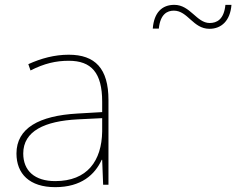

<svg xmlns="http://www.w3.org/2000/svg" viewBox="-20 -763 976 793"><path d="M611 -645H636C642 -705 671 -719 698 -719C756 -719 777 -644 845 -644C895 -644 931 -678 936 -743H911C905 -682 875 -668 846 -668C792 -668 766 -743 700 -743C649 -743 616 -711 611 -645ZM264 -537C205 -537 150 -522 97 -498L106 -472C163 -501 211 -512 264 -512C357 -512 402 -463 402 -343V-300L299 -294C142 -285 48 -234 48 -129C48 -45 102 10 208 10C316 10 372 -42 400 -103H402L406 0H428V-350C428 -480 373 -537 264 -537ZM301 -270 402 -275V-220C400 -99 341 -15 208 -15C123 -15 76 -58 76 -129C76 -222 165 -263 301 -270Z"/></svg>

Font: Noto Sans Thai Looped Thin
Style: Regular
Weight: 100
Designer: Sasikarn Vongin, Ben Mitchell
Foundry: The Fontpad Ltd
Version: Version 1.001